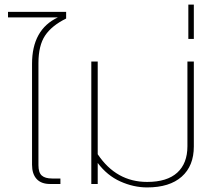

<svg xmlns="http://www.w3.org/2000/svg" viewBox="-20 -804 947 839"><path d="M120 -84V-525Q120 -675 233 -728H15V-752H269V-723Q206 -692 177 -648.5Q148 -605 148 -528V-82Q148 -50 162.5 -37Q177 -24 208 -24H244V0H199Q160 0 140 -22Q120 -44 120 -84Z M407 -92V0H379V-535H407V-130Q488 -9 623 -9Q710 -9 754.5 -49.5Q799 -90 799 -165V-535H827V-164Q827 -79 774 -32Q721 15 623 15Q564 15 506 -11Q448 -37 407 -92Z M803 -784H827V-634H803Z"/></svg>

Font: Prompt Thin
Style: Regular
Weight: 250
Designer: Katatrad Team
Foundry: CadsonDemak
Version: Version 1.001